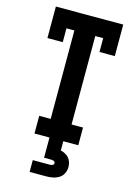

<svg xmlns="http://www.w3.org/2000/svg" viewBox="-140 -808 779 1101"><g transform="rotate(15 250.0 -257.5)"><path d="M120 0V-105H188V-630H141V-548H50V-735H450V-548H359V-630H312V-105H380V0ZM150 220V150H250Q254 150 258 149.5Q262 149 266 147.5Q270 146 272.5 142.5Q275 139 275 135Q275 131 272.5 127.5Q270 124 266 122.5Q262 121 258 120.5Q254 120 250 120H209V0H291V55Q305 58 318 65Q331 72 340 82.5Q349 93 353.5 107Q358 121 358 135Q358 155 349.5 173Q341 191 324.5 201.5Q308 212 288.5 216Q269 220 250 220Z"/></g></svg>

Font: Iosevka Slab Extrabold
Style: Regular
Weight: 800
Monospace: yes
Designer: Belleve Invis
Foundry: Belleve Invis
Version: Version 11.1.1; ttfautohint (v1.8.3)